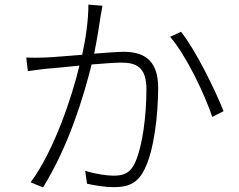

<svg xmlns="http://www.w3.org/2000/svg" viewBox="-20 -797 1040 834"><path d="M364 -777C364 -708 352 -627 337 -559C271 -554 206 -548 172 -547C144 -546 123 -546 94 -547L101 -488C124 -492 158 -495 177 -498C207 -500 265 -506 325 -512C295 -384 216 -143 113 -5L167 17C279 -164 343 -377 378 -517C430 -521 478 -525 507 -525C570 -525 616 -507 616 -410C616 -297 600 -163 566 -89C543 -40 510 -34 472 -34C444 -34 394 -41 350 -55L358 1C388 8 436 16 473 16C532 16 577 3 608 -62C649 -143 667 -298 667 -416C667 -545 595 -572 516 -572C491 -572 442 -568 389 -564C402 -627 413 -700 417 -727C420 -743 423 -758 425 -772ZM719 -637C788 -558 870 -386 902 -289L951 -314C916 -404 828 -583 766 -659Z"/></svg>

Font: Genne Gothic Light
Style: Regular
Weight: 300
Designer: Ryoko NISHIZUKA (kana & ideographs); Paul D. Hunt (Latin, Greek & Cyrillic); Wenlong ZHANG (bopomofo); Sandoll Communica
Foundry: Adobe Systems Incorporated
Version: Version 1.004;PS 1.004;hotconv 16.6.51;makeotf.lib2.5.65220